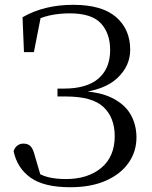

<svg xmlns="http://www.w3.org/2000/svg" viewBox="-20 -765 635 801"><path d="M272.9 16.1Q163.6 16.1 107.6 -23.8Q51.6 -63.6 36.7 -134.4Q41.9 -149.9 52.7 -157.9Q63.5 -165.9 77.8 -165.9Q97.7 -165.9 108.3 -154Q118.9 -142 125.9 -113.1L152.4 -23.1L117.2 -56.1Q147.4 -34.5 179.6 -26.3Q211.8 -18 254.7 -18Q346.5 -18 402.6 -64.8Q458.6 -111.6 458.6 -197.1Q458.6 -274.2 411.9 -318.4Q365.3 -362.5 254.8 -362.5H219.8V-395.4H246.2Q342.6 -395.4 391.1 -437.6Q439.5 -479.8 439.5 -556.3Q439.5 -626.2 400.8 -667.7Q362.2 -709.3 271.3 -709.3Q225.7 -709.3 186.4 -700.5Q147.1 -691.7 110.6 -670.8V-695.2L153 -708.8L121.4 -547.5H80L74 -693Q118 -718.5 170.8 -731.7Q223.6 -744.9 285.8 -744.9Q405.2 -744.9 464.2 -693.8Q523.2 -642.8 523.2 -557.2Q523.2 -489.6 469.2 -439Q415.1 -388.4 306.3 -377.6V-385.8Q395.2 -382.8 448.2 -356.1Q501.2 -329.4 525.3 -286.8Q549.3 -244.3 549.3 -191.3Q549.3 -133.3 516.7 -86.1Q484 -39 422.2 -11.5Q360.5 16.1 272.9 16.1Z"/></svg>

Font: Noto Serif SC ExtraLight
Style: Regular
Weight: 200
Designer: Ryoko NISHIZUKA 西塚涼子 (kana & ideographs); Frank Grießhammer (Latin, Greek & Cyrillic); Wenlong ZHANG 张文龙 (bopomofo); San
Foundry: Adobe
Version: Version 2.002-H1;hotconv 1.1.0;makeotfexe 2.6.0